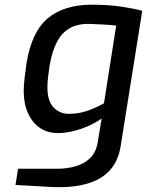

<svg xmlns="http://www.w3.org/2000/svg" viewBox="-20 -561 626 818"><path d="M188 235 46 227 57 158H222Q265 158 302 147.5Q339 137 364 112.5Q389 88 396 47L413 -56Q386 -37 353.5 -23Q321 -9 288 -1.5Q255 6 226 6Q182 6 149.5 -16.5Q117 -39 99 -79.5Q81 -120 81 -173Q81 -199 85 -231Q89 -263 93 -292Q104 -359 126.5 -406.5Q149 -454 183.5 -483Q218 -512 265 -526.5Q312 -541 371 -541Q442 -541 498 -532.5Q554 -524 586 -515L494 62Q485 116 458.5 151.5Q432 187 391 206.5Q350 226 298 232.5Q246 239 188 235ZM273 -76Q313 -76 348 -87.5Q383 -99 423 -121L475 -452Q448 -455 420.5 -456.5Q393 -458 366 -459Q315 -461 280 -442.5Q245 -424 223.5 -384Q202 -344 191 -280Q187 -250 184.5 -229.5Q182 -209 182 -189Q182 -131 208 -103.5Q234 -76 273 -76Z"/></svg>

Font: Exo Thin Medium
Style: Italic
Weight: 500
Italic angle: -9°
Version: Version 2.000